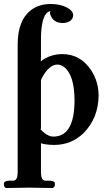

<svg xmlns="http://www.w3.org/2000/svg" viewBox="-22 -717 545 966"><path d="M184.1 -314.9V-67.9L179.2 -69.8Q214.4 -29.8 246.1 -29.8Q345.7 -29.8 352.5 -189Q353 -199.7 353 -210Q353 -336.9 301.8 -378.9Q284.7 -392.1 266.1 -392.1Q234.9 -392.1 204.1 -350.1Q192.4 -333.5 184.1 -314.9ZM184.1 -523.9V-432.1L183.1 -408.2Q230 -444.8 292 -444.8Q381.3 -444.8 435.1 -365.7Q473.6 -308.1 474.1 -236.8Q473.1 -122.6 397.9 -46.9Q337.9 11.7 251 12.2Q209 11.7 184.1 3.9V152.8Q185.1 190.9 205.1 191.9H224.1Q252.4 192.4 253.9 204.1V219.2L244.1 229Q243.2 229 124 227.1L6.8 229L-2 219.2V204.1Q0 192.9 26.9 191.9H45.9Q66.4 189.9 66.9 152.8V-494.1Q66.9 -620.1 140.6 -670.9Q179.2 -696.8 231.9 -696.8Q293 -696.8 329.1 -669.9Q345.2 -656.7 346.2 -643.1Q346.2 -611.3 310.1 -603Q301.3 -601.1 293 -601.1Q243.2 -602.1 230 -647Q228 -658.2 233.9 -661.1Q196.8 -658.7 187 -575.7Q184.1 -551.3 184.1 -523.9Z"/></svg>

Font: Linux Libertine O
Style: Semibold
Weight: 700
Designer: Philipp H. Poll
Foundry: Philipp H. Poll
Version: Version 5.0.0